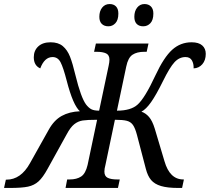

<svg xmlns="http://www.w3.org/2000/svg" viewBox="-69 -929 1037 949"><path d="M-40 -41H-37Q34 -41 79 -122L172 -288Q198 -335 236 -356Q274 -377 326 -379Q292 -409 261 -529Q244 -595 230.5 -621Q217 -647 191 -647Q151 -647 130 -591Q98 -605 98 -646Q98 -679 120 -699.5Q142 -720 181 -720Q219 -720 241.5 -701Q264 -682 277 -649Q290 -616 304 -557Q331 -447 356 -413Q369 -396 382.5 -389Q396 -382 421 -382L468 -604Q472 -622 472 -634Q472 -657 455.5 -665Q439 -673 408 -673H396L405 -714H665L656 -673H644Q608 -673 586 -658.5Q564 -644 555 -600L509 -382Q578 -382 611 -412Q647 -444 699 -556Q741 -646 782 -683Q823 -720 878 -720Q913 -720 930.5 -704.5Q948 -689 948 -663Q948 -631 931 -611.5Q914 -592 888 -591Q889 -614 879.5 -630.5Q870 -647 848 -647Q817 -647 793.5 -621.5Q770 -596 737 -529Q703 -460 678 -424.5Q653 -389 630 -377Q651 -370 667.5 -351Q684 -332 696 -293L744 -132Q770 -42 837 -42H840L831 0H812Q759 0 727 -9.5Q695 -19 678 -39Q661 -59 652 -94L608 -262Q599 -296 588 -311.5Q577 -327 557.5 -332Q538 -337 499 -337L452 -113Q447 -95 447 -81Q447 -58 463.5 -50Q480 -42 511 -42H523L514 0H255L263 -42H275Q310 -42 332 -56.5Q354 -71 364 -114L411 -337Q363 -337 340 -333.5Q317 -330 298 -315Q279 -300 260 -264L166 -94Q143 -52 121.5 -32.5Q100 -13 69.5 -6.5Q39 0 -20 0H-49ZM422 -846Q422 -874 436 -891.5Q450 -909 473 -909Q493 -909 504.5 -897Q516 -885 516 -862Q516 -830 501.5 -814.5Q487 -799 467 -799Q446 -799 434 -811Q422 -823 422 -846ZM595 -846Q595 -874 609 -891.5Q623 -909 645 -909Q665 -909 677 -897Q689 -885 689 -862Q689 -830 674.5 -814.5Q660 -799 639 -799Q618 -799 606.5 -811Q595 -823 595 -846Z"/></svg>

Font: Noto Serif Narrow
Style: Italic
Weight: 400
Width: 4
Italic angle: -12°
Designer: Monotype Design Team
Foundry: Monotype Imaging Inc.
Version: Version 1.001